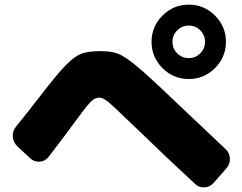

<svg xmlns="http://www.w3.org/2000/svg" viewBox="-20 -840 1040 826"><path d="M742.5 -610.5Q763 -590 792 -590Q821 -590 841.5 -610.5Q862 -631 862 -660Q862 -689 841.5 -709.5Q821 -730 792 -730Q763 -730 742.5 -709.5Q722 -689 722 -660Q722 -631 742.5 -610.5ZM679 -773Q726 -820 792 -820Q858 -820 905 -773Q952 -726 952 -660Q952 -594 905 -547Q858 -500 792 -500Q726 -500 679 -547Q632 -594 632 -660Q632 -726 679 -773ZM729 -408Q922 -225 951 -198Q968 -182 969 -158.5Q970 -135 955 -117L899 -53Q884 -36 860.5 -34Q837 -32 820 -48Q706 -153 531 -322Q463 -388 442.5 -404Q422 -420 407 -420Q390 -420 373.5 -405Q357 -390 313 -330Q233 -221 188 -164Q174 -146 150.5 -144.5Q127 -143 110 -159L54 -211Q37 -228 35 -251.5Q33 -275 48 -294Q80 -333 150 -423Q226 -522 263 -559.5Q300 -597 329 -608.5Q358 -620 412 -620Q460 -620 489 -608.5Q518 -597 567 -556.5Q616 -516 729 -408Z"/></svg>

Font: Rounded Mplus 1c Black
Style: Regular
Weight: 900
Version: Version 1.059.20150529